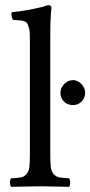

<svg xmlns="http://www.w3.org/2000/svg" viewBox="-20 -718 348 740"><path d="M261.2 -409.2Q278.8 -409.2 293.5 -394.3Q308.1 -379.4 308.1 -359.9Q308.1 -340.8 294.7 -326.9Q281.2 -313 261.2 -313Q239.7 -313 226.3 -326.9Q212.9 -340.8 212.9 -359.9Q212.9 -378.9 227.3 -394Q241.7 -409.2 261.2 -409.2ZM95.2 -122.1V-559.1Q95.2 -579.1 94.5 -592.3Q93.8 -605.5 90.3 -614.7Q86.9 -624 84.2 -628.7Q81.5 -633.3 73.5 -636Q65.4 -638.7 59.6 -639.4Q53.7 -640.1 40 -640.6Q34.2 -641.1 30.8 -641.1Q26.4 -645.5 24.9 -655Q23.4 -664.6 24.9 -670.9Q55.2 -673.3 100.8 -682.1Q146.5 -690.9 165 -698.2Q178.2 -698.2 178.2 -688Q173.8 -647.9 173.8 -583V-122.1Q173.8 -89.8 176 -73Q178.2 -56.2 187.5 -46.4Q196.8 -36.6 208.5 -34.4Q220.2 -32.2 246.1 -30.8Q250.5 -26.4 250.5 -14.4Q250.5 -2.4 246.1 2Q160.2 0 134.8 0Q106.9 0 22.9 2Q18.6 -2.4 18.6 -14.4Q18.6 -26.4 22.9 -30.8Q48.8 -32.2 60.5 -34.4Q72.3 -36.6 81.5 -46.4Q90.8 -56.2 93 -73Q95.2 -89.8 95.2 -122.1Z"/></svg>

Font: Linux Libertine G
Style: Regular
Weight: 400
Designer: Philipp H. Poll
Foundry: Philipp H. Poll
Version: Version 4.7.5